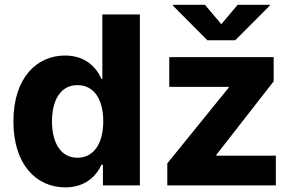

<svg xmlns="http://www.w3.org/2000/svg" viewBox="-20 -789 1251 817"><path d="M257.8 8.3C343.8 8.3 390.6 -41 411.6 -87.9H418V0H575.2V-727.5H415.5V-453.1H411.6C391.6 -499.5 346.2 -552.7 256.3 -552.7C139.2 -552.7 37.1 -461.4 37.1 -272C37.1 -88.9 134.3 8.3 257.8 8.3ZM309.6 -117.7C239.3 -117.7 201.2 -180.2 201.2 -272.5C201.2 -364.3 238.8 -426.8 309.6 -426.8C379.4 -426.8 419.4 -367.2 419.4 -272.5C419.4 -178.7 378.9 -117.7 309.6 -117.7ZM691.9 0H1153.8V-126.5H900.4V-129.9L1144.5 -442.9V-545.9H700.2V-419.4H953.1V-416L691.9 -93.8ZM852.1 -768.6H715.8V-765.1L862.3 -617.7H981L1127.9 -765.1V-768.6H991.2L921.9 -686Z"/></svg>

Font: Raveo
Style: Bold
Weight: 700
Designer: Jakub Foglar, Rasmus Andersson (Inter)
Foundry: Jakubfoglar.com
Version: Version 1.100;Glyphs 3.2.3 (3260)